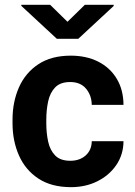

<svg xmlns="http://www.w3.org/2000/svg" viewBox="-20 -770 561 800"><path d="M272.9 -100.1Q312 -100.1 336.9 -122.3Q361.8 -144.5 362.3 -181.6H494.6Q494.1 -126 464.8 -82.8Q435.5 -39.6 386.2 -14.9Q336.9 9.8 275.9 9.8Q194.3 9.8 140.1 -25.9Q85.9 -61.5 59.1 -122.1Q32.2 -182.6 32.2 -256.8V-271Q32.2 -345.7 59.1 -406.2Q85.9 -466.8 139.9 -502.4Q193.8 -538.1 274.9 -538.1Q339.8 -538.1 389.2 -513.2Q438.5 -488.3 466.3 -442.1Q494.1 -396 494.6 -333H362.3Q361.8 -372.6 338.6 -400.4Q315.4 -428.2 272.5 -428.2Q231.4 -428.2 210 -406Q188.5 -383.8 180.7 -347.9Q172.9 -312 172.9 -271V-256.8Q172.9 -215.3 180.7 -179.7Q188.5 -144 210 -122.1Q231.4 -100.1 272.9 -100.1ZM189 -750 261.2 -679.2 333.5 -750H453.6V-745.1L306.2 -608.4H216.8L68.8 -745.6V-750Z"/></svg>

Font: Vazirmatn RD UI
Style: Bold
Weight: 700
Designer: Saber Rastikerdar
Foundry: Saber Rastikerdar
Version: Version 33.003